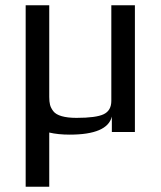

<svg xmlns="http://www.w3.org/2000/svg" viewBox="-20 -504 613 733"><path d="M495 0H407V-59Q390 10 246 10Q202 10 168 2V209H78V-484H168V-134Q168 -116 171 -104Q174 -92 183.5 -79.5Q193 -67 215.5 -60.5Q238 -54 272 -54Q347 -54 376 -68Q405 -82 405 -119V-484H495Z"/></svg>

Font: Play
Style: Regular
Weight: 400
Designer: Jonas Hecksher
Foundry: Jonas Hecksher, Playtypeª, e-types AS
Version: Version 1.002